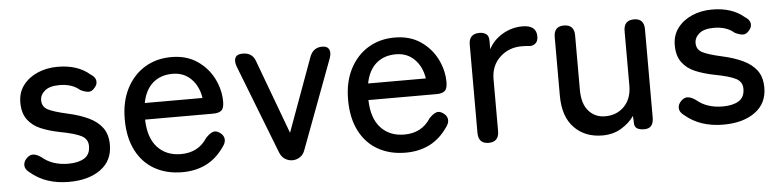

<svg xmlns="http://www.w3.org/2000/svg" viewBox="-37 -658 3392 835"><g transform="rotate(-5 1658.5 -241.0)"><path d="M236 10Q134 10 68 -47Q49 -61 48.5 -78Q48 -95 62 -109Q76 -123 91 -122Q106 -121 125 -108Q170 -69 240 -69Q284 -69 310 -85Q336 -101 336 -138Q336 -168 309 -182.5Q282 -197 213 -210Q168 -219 132.5 -234Q97 -249 76 -277.5Q55 -306 55 -352Q55 -396 79 -427.5Q103 -459 142.5 -476Q182 -493 230 -493Q317 -493 370 -447Q390 -435 392.5 -418.5Q395 -402 382 -388Q369 -372 354 -373Q339 -374 319 -384Q286 -413 231 -413Q188 -413 167 -395.5Q146 -378 146 -354Q146 -326 170 -313Q194 -300 257 -286Q307 -275 345.5 -257Q384 -239 405.5 -210Q427 -181 427 -135Q427 -66 374.5 -28Q322 10 236 10Z M731 11Q663 11 611 -18Q559 -47 530 -103.5Q501 -160 501 -240Q501 -317 530 -373.5Q559 -430 609.5 -461Q660 -492 726 -492Q792 -492 838.5 -460.5Q885 -429 909.5 -380Q934 -331 934 -279Q934 -250 922 -240.5Q910 -231 887 -231H589Q591 -151 629.5 -109.5Q668 -68 732 -68Q808 -68 847 -129Q863 -146 877 -151.5Q891 -157 907 -146Q924 -135 926.5 -118Q929 -101 913 -81Q880 -34 834.5 -11.5Q789 11 731 11ZM594 -303H846Q838 -355 806 -387Q774 -419 725 -419Q673 -419 639 -389.5Q605 -360 594 -303Z M1212 1Q1195 1 1180 -8.5Q1165 -18 1157 -38L1006 -426Q997 -451 1004.5 -465.5Q1012 -480 1037 -480Q1079 -480 1092 -442L1212 -119L1330 -442Q1345 -480 1384 -480Q1406 -480 1413.5 -465.5Q1421 -451 1412 -426L1267 -38Q1260 -18 1244.5 -8.5Q1229 1 1212 1Z M1706 11Q1638 11 1586 -18Q1534 -47 1505 -103.5Q1476 -160 1476 -240Q1476 -317 1505 -373.5Q1534 -430 1584.5 -461Q1635 -492 1701 -492Q1767 -492 1813.5 -460.5Q1860 -429 1884.5 -380Q1909 -331 1909 -279Q1909 -250 1897 -240.5Q1885 -231 1862 -231H1564Q1566 -151 1604.5 -109.5Q1643 -68 1707 -68Q1783 -68 1822 -129Q1838 -146 1852 -151.5Q1866 -157 1882 -146Q1899 -135 1901.5 -118Q1904 -101 1888 -81Q1855 -34 1809.5 -11.5Q1764 11 1706 11ZM1569 -303H1821Q1813 -355 1781 -387Q1749 -419 1700 -419Q1648 -419 1614 -389.5Q1580 -360 1569 -303Z M2069 0Q2024 0 2024 -48V-433Q2024 -480 2071 -480Q2087 -480 2099 -472Q2111 -464 2111 -442V-405Q2131 -444 2171.5 -468Q2212 -492 2259 -492Q2320 -492 2320 -443Q2320 -422 2308.5 -412.5Q2297 -403 2283 -404Q2276 -405 2267 -405.5Q2258 -406 2248 -406Q2192 -406 2153 -369.5Q2114 -333 2114 -274V-48Q2114 0 2069 0Z M2565 11Q2489 11 2442 -37.5Q2395 -86 2395 -178V-433Q2395 -480 2439 -480Q2484 -480 2484 -433V-196Q2484 -134 2512 -102.5Q2540 -71 2584 -71Q2635 -71 2667.5 -104.5Q2700 -138 2700 -195V-433Q2700 -480 2745 -480Q2789 -480 2789 -433V-48Q2789 0 2749 0Q2709 0 2706 -25L2704 -62Q2683 -32 2647.5 -10.5Q2612 11 2565 11Z M3093 10Q2991 10 2925 -47Q2906 -61 2905.5 -78Q2905 -95 2919 -109Q2933 -123 2948 -122Q2963 -121 2982 -108Q3027 -69 3097 -69Q3141 -69 3167 -85Q3193 -101 3193 -138Q3193 -168 3166 -182.5Q3139 -197 3070 -210Q3025 -219 2989.5 -234Q2954 -249 2933 -277.5Q2912 -306 2912 -352Q2912 -396 2936 -427.5Q2960 -459 2999.5 -476Q3039 -493 3087 -493Q3174 -493 3227 -447Q3247 -435 3249.5 -418.5Q3252 -402 3239 -388Q3226 -372 3211 -373Q3196 -374 3176 -384Q3143 -413 3088 -413Q3045 -413 3024 -395.5Q3003 -378 3003 -354Q3003 -326 3027 -313Q3051 -300 3114 -286Q3164 -275 3202.5 -257Q3241 -239 3262.5 -210Q3284 -181 3284 -135Q3284 -66 3231.5 -28Q3179 10 3093 10Z"/></g></svg>

Font: Zen Maru Gothic Medium
Style: Regular
Weight: 500
Designer: Yoshimichi Ohira
Foundry: Positype
Version: Version 1.001